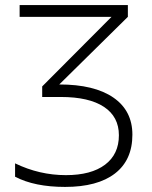

<svg xmlns="http://www.w3.org/2000/svg" viewBox="-20 -734 603 764"><path d="M40 -30.8V-84Q136.7 -37.1 242.2 -37.1Q342.8 -37.1 397.9 -78.6Q453.1 -120.1 453.1 -195.8Q453.1 -269.5 393.6 -308.8Q334 -348.1 222.2 -348.1H147.9V-390.1L423.8 -667H58.1V-713.9H488.8V-667L215.8 -397.9Q355.5 -397.9 431.2 -345.7Q506.8 -293.5 506.8 -198.2Q506.8 -97.2 437.5 -43.7Q368.2 9.8 238.8 9.8Q117.7 9.8 40 -30.8Z"/></svg>

Font: Open Sans Light
Style: Regular
Weight: 300
Foundry: Ascender Corporation
Version: Version 1.10